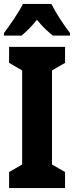

<svg xmlns="http://www.w3.org/2000/svg" viewBox="-21 -951 374 971"><path d="M239 -931H95C77 -894 28 -821 -1 -784V-771H88C106 -786 138 -815 166 -851C193 -816 224 -789 246 -771H333V-784C294 -835 261 -887 239 -931ZM308 0V-81L242 -119V-595L308 -633V-714H25V-633L91 -595V-119L25 -81V0Z"/></svg>

Font: Noto Sans Gurmukhi UI ExtraCondensed ExtraBold
Style: Regular
Weight: 800
Width: 2
Designer: Jelle Bosma - Monotype Design Team
Foundry: Monotype Imaging Inc.
Version: Version 2.004